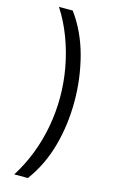

<svg xmlns="http://www.w3.org/2000/svg" viewBox="-147 -885 649 1104"><g transform="rotate(15 177.0 -333.5)"><path d="M60 165Q105 94 136.5 13Q168 -68 184 -155Q200 -242 200 -330Q200 -419 184 -506.5Q168 -594 137 -676.5Q106 -759 59 -832H141Q216 -729 251 -598Q286 -467 286 -329Q286 -190 251 -63Q216 64 141 165Z"/></g></svg>

Font: bangla15
Style: Regular
Weight: 400
Designer: Jelle Bosma - Monotype Design Team
Foundry: Monotype Imaging Inc.
Version: Version 2.006